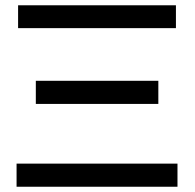

<svg xmlns="http://www.w3.org/2000/svg" viewBox="-20 -710 740 730"><path d="M43 0V-87.9H654.8V0ZM48.8 -603V-689.9H648.9V-603ZM116.2 -314.9V-402.8H582V-314.9Z"/></svg>

Font: CMU Bright
Style: SemiBold
Weight: 600
Version: Version 0.7.0